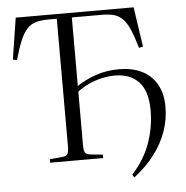

<svg xmlns="http://www.w3.org/2000/svg" viewBox="-56 -778 910 941"><g transform="rotate(-5 398.5 -307.5)"><path d="M567 108 558 94Q622 22 648.5 -55.5Q675 -133 675 -212Q675 -308 632.5 -353Q590 -398 515 -398Q483 -398 450 -390.5Q417 -383 386.5 -369Q356 -355 330 -335V-70Q330 -44 336.5 -34.5Q343 -25 363 -23L423 -17V0H162V-17L224 -23Q243 -24 249.5 -34.5Q256 -45 256 -72V-700H215Q178 -700 152.5 -692.5Q127 -685 108.5 -664.5Q90 -644 75 -608Q60 -572 44 -515L24 -519L56 -723H636L665 -527L645 -523Q629 -578 614 -613Q599 -648 580.5 -667Q562 -686 538 -693Q514 -700 478 -700H330V-363Q370 -390 422.5 -408.5Q475 -427 540 -427Q601 -427 648 -404.5Q695 -382 722 -336.5Q749 -291 749 -224Q749 -163 729 -105Q709 -47 668.5 7Q628 61 567 108Z"/></g></svg>

Font: Literata 60pt Light
Style: Regular
Weight: 300
Designer: Latin by Veronika Burian and Jose Scaglione. Greek by Irene Vlachou. Cyrillic by Vera Evstafieva.
Foundry: TypeTogether
Version: Version 3.103;gftools[0.9.29]